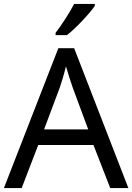

<svg xmlns="http://www.w3.org/2000/svg" viewBox="-20 -964 679 984"><path d="M466 -934V-944H360C337 -899 294 -833 265 -796V-784H323C370 -820 441 -897 466 -934ZM545 0H638L360 -717H279L0 0H91L176 -221H459ZM352 -517 432 -301H206L287 -517C295 -540 308 -583 318 -624C325 -599 346 -533 352 -517Z"/></svg>

Font: Noto Sans Hebrew Droid Medium
Style: Regular
Weight: 500
Designer: Monotype Design Team
Foundry: Monotype Imaging Inc.
Version: Version 1.100